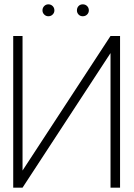

<svg xmlns="http://www.w3.org/2000/svg" viewBox="-20 -866 617 886"><path d="M203 -846Q192 -846 184 -838Q176 -830 176 -818Q176 -807 184 -799Q192 -791 203 -791Q215 -791 223 -799Q231 -807 231 -818Q231 -830 223 -838Q215 -846 203 -846ZM362 -846Q350 -846 342.5 -838Q335 -830 335 -818Q335 -807 342.5 -799Q350 -791 362 -791Q374 -791 382 -799Q390 -807 390 -818Q390 -830 382 -838Q374 -846 362 -846ZM41 -700V0H84L490 -621V0H534V-700H490L84 -79V-700Z"/></svg>

Font: Advent Pro Light
Style: Regular
Weight: 300
Version: Version 3.000